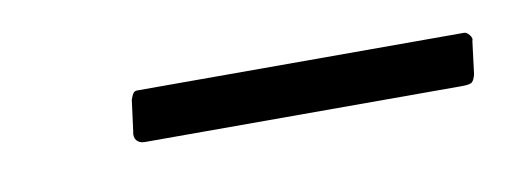

<svg xmlns="http://www.w3.org/2000/svg" viewBox="-24 -773 373 140"><g transform="rotate(-10 162.5 -703.0)"><path d="M325 -715 322 -691Q321 -687 319.5 -685.5Q318 -684 312 -684H77Q73 -684 71 -686.5Q69 -689 70 -693L73 -716Q74 -719 75 -720.5Q76 -722 78 -722H320Q322 -722 324 -719.5Q326 -717 325 -715Z"/></g></svg>

Font: Libre Franklin Thin
Style: Italic
Weight: 100
Italic angle: -8°
Designer: Pablo Impallari, Rodrigo Fuenzalida, Nhung Nguyen
Foundry: Impallari Type
Version: Version 3.000